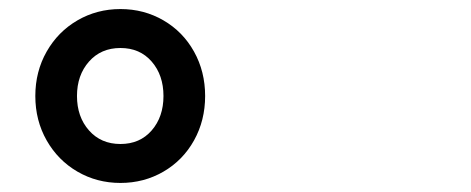

<svg xmlns="http://www.w3.org/2000/svg" viewBox="-20 -781 1040 424"><path d="M58 -569Q58 -623 83 -667Q108 -711 151 -736Q194 -761 246 -761Q298 -761 341 -736Q384 -711 408.5 -667Q433 -623 433 -569Q433 -515 408.5 -471Q384 -427 341 -402Q298 -377 246 -377Q194 -377 151 -402Q108 -427 83 -471Q58 -515 58 -569ZM341 -569Q341 -615 315 -645Q289 -675 246 -675Q203 -675 176.5 -645Q150 -615 150 -569Q150 -523 176.5 -493Q203 -463 246 -463Q289 -463 315 -493Q341 -523 341 -569Z"/></svg>

Font: IBM Plex Sans JP SemiBold
Style: Regular
Weight: 600
Designer: Mike Abbink; Paul van der Laan; Pieter van Rosmalen; Wujin Sim; Yejin Wi; Jinhee Kim; Boomi Park; Yona Kim; Kichan Ma
Foundry: Sandoll Inc.
Version: Version 1.001